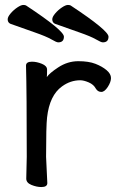

<svg xmlns="http://www.w3.org/2000/svg" viewBox="-20 -739 470 775"><path d="M215 -568Q208 -568 187.5 -580Q167 -592 119.5 -608.5Q72 -625 22 -643Q11 -648 11 -661Q11 -671 23 -685Q35 -699 50 -709Q65 -719 74 -719Q81 -719 85 -717Q238 -616 238 -591Q238 -568 215 -568ZM395 -568Q388 -568 367.5 -580Q347 -592 299.5 -608.5Q252 -625 202 -643Q191 -648 191 -661Q191 -671 203 -685Q215 -699 230 -709Q245 -719 254 -719Q261 -719 265 -717Q418 -616 418 -591Q418 -568 395 -568ZM147 16Q128 16 107 7.5Q86 -1 86 -18L88 -106Q88 -367 85 -474Q85 -490 109 -490Q128 -490 149 -481.5Q170 -473 170 -458Q170 -436 169 -428Q180 -444 215 -467Q253 -492 296 -492Q338 -492 365 -481.5Q392 -471 410 -456Q428 -441 428 -424Q428 -408 415 -388Q402 -368 389 -368Q375 -368 367 -381Q358 -398 338 -406.5Q318 -415 304 -415Q264 -415 230 -390Q180 -354 170 -265Q166 -230 166 -106L171 0Q171 16 147 16Z"/></svg>

Font: LXGW WenKai Lite
Style: Bold
Weight: 700
Designer: LXGW / Fontworks Inc.
Foundry: LXGW / Fontworks Inc.
Version: Version 1.330;April 28, 2024